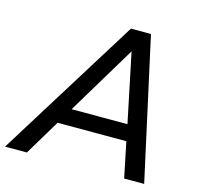

<svg xmlns="http://www.w3.org/2000/svg" viewBox="-156 -808 945 917"><g transform="rotate(15 316.0 -350.0)"><path d="M535 0H634L480 -700H381L-54 0H54L159 -175H499ZM207 -255 412 -596 483 -255Z"/></g></svg>

Font: AWKNG-Font Medium
Style: Italic
Weight: 500
Italic angle: -11.3°
Designer: Awakening Church
Foundry: Awakening Church
Version: Version 1.700;PS 001.700;hotconv 1.0.88;makeotf.lib2.5.64775